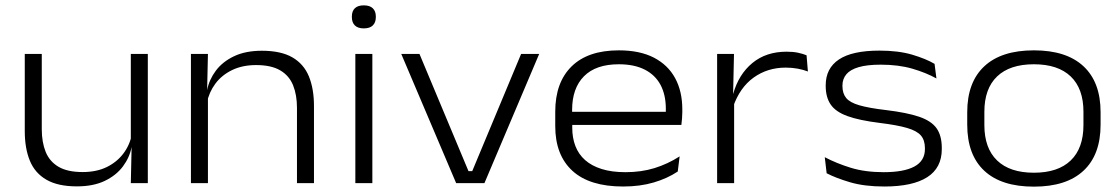

<svg xmlns="http://www.w3.org/2000/svg" viewBox="-20 -684 4184 717"><path d="M136 -482.5V-201.5Q136 -153 150.5 -117Q165 -81 198.5 -61.2Q232 -41.5 288.5 -41.5Q340.5 -41.5 378.8 -60.2Q417 -79 441 -111Q465 -143 472.5 -183L485 -135H471.5Q464 -96 439 -62.5Q414 -29 371.2 -8.5Q328.5 12 267 12Q196.5 12 153.5 -12.8Q110.5 -37.5 91.5 -83.8Q72.5 -130 72.5 -194.5V-482.5ZM532 -482.5V0H468.5L471.5 -135L468.5 -140V-482.5Z M1089 0V-281Q1089 -329.5 1074.5 -365.5Q1060 -401.5 1026.5 -421.2Q993 -441 936.5 -441Q885 -441 846.5 -422.2Q808 -403.5 784.2 -371.5Q760.5 -339.5 752.5 -299.5L740 -347.5H753.5Q761 -386.5 786 -420Q811 -453.5 854 -474Q897 -494.5 958 -494.5Q1029 -494.5 1071.8 -469.8Q1114.5 -445 1133.5 -398.8Q1152.5 -352.5 1152.5 -288V0ZM693 0V-482.5H756.5L753.5 -347.5L756.5 -342.5V0Z M1307 0V-482.5H1370.5V0ZM1338.5 -578Q1316.5 -578 1305.2 -589Q1294 -600 1294 -620V-622.5Q1294 -642.5 1305.2 -653.2Q1316.5 -664 1338.5 -664Q1361 -664 1372.2 -653Q1383.5 -642 1383.5 -622.5V-620Q1383.5 -600 1372.2 -589Q1361 -578 1338.5 -578Z M1743.5 -45 1926 -482.5H1993.5L1789 0H1683.5L1478.5 -482.5H1546.5L1729.5 -45Z M2307 12.5Q2181.5 12.5 2117.5 -46.2Q2053.5 -105 2053.5 -213V-267Q2053.5 -376 2114.5 -436Q2175.5 -496 2291 -496Q2369 -496 2421.8 -468.8Q2474.5 -441.5 2501.2 -392.2Q2528 -343 2528 -275.5V-265.5Q2528 -254 2527 -241.8Q2526 -229.5 2524.5 -217.5H2465Q2466 -233.5 2466.2 -248.8Q2466.5 -264 2466.5 -277.5Q2466.5 -329.5 2446.8 -366.8Q2427 -404 2387.8 -424Q2348.5 -444 2291 -444Q2205 -444 2160.8 -399.2Q2116.5 -354.5 2116.5 -273.5V-246.5L2117 -238.5V-207Q2117 -169 2128.8 -138.5Q2140.5 -108 2165 -86.2Q2189.5 -64.5 2227 -52.8Q2264.5 -41 2316 -41Q2374.5 -41 2424 -56.2Q2473.5 -71.5 2518 -100L2511 -43.5Q2472 -17.5 2421 -2.5Q2370 12.5 2307 12.5ZM2084.5 -217.5V-266.5H2510.5V-217.5Z M2717.5 -284.5 2702.5 -331 2718 -333.5Q2738.5 -406.5 2789.8 -448.8Q2841 -491 2917.5 -491Q2942 -491 2960.5 -487Q2979 -483 2992 -477.5L2997 -417Q2980.5 -423.5 2959.5 -427.5Q2938.5 -431.5 2914 -431.5Q2846 -431.5 2794.2 -394.2Q2742.5 -357 2717.5 -284.5ZM2658 0V-482.5H2721L2717.5 -324L2721.5 -320.5V0Z M3282.5 12.5Q3208.5 12.5 3155 -3.2Q3101.5 -19 3067 -37L3060 -97Q3103.5 -74 3157 -57.5Q3210.5 -41 3280 -41Q3355.5 -41 3394.8 -62.2Q3434 -83.5 3434 -127.5V-130.5Q3434 -160.5 3419 -178Q3404 -195.5 3367.2 -206.2Q3330.5 -217 3265 -225Q3188.5 -234.5 3144.5 -250.5Q3100.5 -266.5 3082 -293.8Q3063.5 -321 3063.5 -363V-365.5Q3063.5 -429 3113 -462Q3162.5 -495 3264.5 -495Q3335 -495 3386.5 -479.8Q3438 -464.5 3470 -445.5L3477 -391Q3438.5 -412.5 3387 -427.5Q3335.5 -442.5 3269 -442.5Q3218 -442.5 3186.5 -433.2Q3155 -424 3140.5 -406.5Q3126 -389 3126 -365V-362.5Q3126 -335 3140 -318Q3154 -301 3189.2 -290.8Q3224.5 -280.5 3288.5 -273Q3367 -263.5 3412.5 -248Q3458 -232.5 3477.5 -205Q3497 -177.5 3497 -131.5V-127Q3497 -57 3442.5 -22.2Q3388 12.5 3282.5 12.5Z M3841 13Q3719 13 3655.5 -46.5Q3592 -106 3592 -218.5V-265Q3592 -377 3655.8 -436.5Q3719.5 -496 3841 -496Q3962.5 -496 4026.2 -436.5Q4090 -377 4090 -265V-218.5Q4090 -106 4026.2 -46.5Q3962.5 13 3841 13ZM3841 -39Q3931 -39 3978.5 -84.8Q4026 -130.5 4026 -217V-266.5Q4026 -353 3978.5 -398.5Q3931 -444 3841 -444Q3751 -444 3703.5 -398.5Q3656 -353 3656 -266.5V-217Q3656 -130.5 3703.5 -84.8Q3751 -39 3841 -39Z"/></svg>

Font: Anek Gujarati SemiExpanded Light
Style: Regular
Weight: 300
Width: 6
Designer: Mrunmayee Ghaisas (Gujarati), Yesha Goshar (Latin)
Foundry: Ek Type
Version: Version 1.003